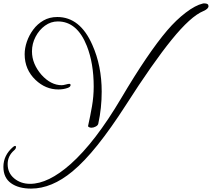

<svg xmlns="http://www.w3.org/2000/svg" viewBox="-118 -721 1246 1129"><path d="M65 388Q-9 388 -53.5 356Q-98 324 -98 260Q-98 192 -41 143Q-33 137 -30 137Q-24 137 -24 143Q-24 154 -35 163Q-73 196 -73 244Q-73 296 -34.5 328Q4 360 59 360Q166 360 297 244Q442 115 595 -144Q673 -276 740.5 -375.5Q808 -475 865 -542Q918 -604 974.5 -647Q1031 -690 1074 -700Q1076 -701 1079 -701Q1082 -701 1084 -701Q1108 -701 1108 -685Q1108 -669 1078 -656Q1003 -625 891.5 -487.5Q780 -350 622 -103Q534 34 456 131.5Q378 229 308 287Q186 388 65 388ZM420 30Q413 30 406 27Q399 24 400 19Q413 -39 423 -96.5Q433 -154 433 -212Q433 -348 393 -450Q336 -595 222 -595Q181 -595 146.5 -570Q112 -545 91 -504.5Q70 -464 70 -419Q70 -381 84.5 -346.5Q99 -312 126 -281Q181 -220 245 -220Q254 -220 268.5 -224Q283 -228 289 -228Q297 -228 297 -221Q297 -210 280 -204Q255 -195 225 -195Q150 -195 91 -251Q27 -312 27 -402Q27 -438 40 -476Q53 -514 77.5 -547Q102 -580 137.5 -600.5Q173 -621 219 -621Q353 -621 425 -457Q480 -334 480 -182Q480 -134 475 -87Q470 -40 460 6Q458 16 445 23Q432 30 420 30Z"/></svg>

Font: Ephesis
Style: Regular
Weight: 400
Designer: Robert E. Leuschke
Foundry: Robert E. Leuschke
Version: Version 1.010; ttfautohint (v1.8.3)